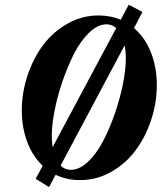

<svg xmlns="http://www.w3.org/2000/svg" viewBox="-20 -741 677 804"><path d="M185.5 42.5 129.4 7.8 158.7 -46.9Q116.2 -86.9 93.8 -147.2Q71.3 -207.5 71.3 -278.3Q71.3 -353 95.2 -424.8Q119.1 -496.6 160.6 -552.2Q202.1 -607.9 262.9 -642.1Q323.7 -676.3 392.6 -676.3Q443.4 -676.3 485.4 -658.2L519 -721.2L576.7 -690.9L541 -623.5Q587.4 -584 612.1 -521.2Q636.7 -458.5 636.7 -384.8Q636.7 -310.1 612.8 -238.3Q588.9 -166.5 547.4 -110.8Q505.9 -55.2 445.1 -21Q384.3 13.2 315.4 13.2Q258.8 13.2 212.9 -9.3ZM196.8 -173.8Q196.8 -150.4 200.2 -124.5L466.8 -623.5Q449.2 -639.2 426.3 -639.2Q389.6 -639.2 353.5 -604.5Q317.4 -569.8 290 -515.9Q262.7 -461.9 241.2 -398.9Q219.7 -335.9 208.3 -276.4Q196.8 -216.8 196.8 -173.8ZM276.4 -29.8Q313 -29.8 349.4 -64.5Q385.7 -99.1 413.3 -153.1Q440.9 -207 462.4 -270Q483.9 -333 495.4 -392.6Q506.8 -452.1 506.8 -495.1Q506.8 -528.3 502 -551.3L233.9 -47.9Q252 -29.8 276.4 -29.8Z"/></svg>

Font: Elstob 18pt ExtraBold
Style: Italic
Weight: 800
Italic angle: -20°
Designer: Peter S. Baker
Version: Version 1.015